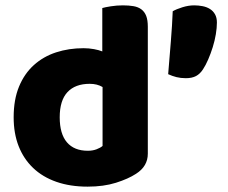

<svg xmlns="http://www.w3.org/2000/svg" viewBox="-20 -681 850 717"><path d="M738 -422Q727 -405 712 -397Q697 -389 674 -389Q655 -389 639 -393Q623 -397 608 -404Q613 -465 618 -526Q623 -587 625 -639Q639 -647 661.5 -654Q684 -661 705 -661Q721 -661 736.5 -658Q752 -655 764 -647.5Q776 -640 783 -627.5Q790 -615 790 -597Q790 -577 786 -553Q782 -529 774.5 -505Q767 -481 757.5 -459Q748 -437 738 -422ZM31 -243Q31 -309 51 -357.5Q71 -406 106.5 -438Q142 -470 189.5 -485.5Q237 -501 292 -501Q312 -501 331 -497.5Q350 -494 362 -489V-651Q372 -654 394 -657.5Q416 -661 439 -661Q461 -661 478.5 -658Q496 -655 508 -646Q520 -637 526 -621.5Q532 -606 532 -581V-107Q532 -60 488 -32Q459 -13 413 1.5Q367 16 307 16Q242 16 190.5 -2Q139 -20 103.5 -54Q68 -88 49.5 -135.5Q31 -183 31 -243ZM315 -368Q261 -368 232 -337Q203 -306 203 -243Q203 -181 230 -149.5Q257 -118 308 -118Q326 -118 340.5 -123.5Q355 -129 363 -136V-356Q343 -368 315 -368Z"/></svg>

Font: Baloo Bhai
Style: Regular
Weight: 400
Designer: Supriya Tembe, Noopur Datye and Ek Type
Foundry: Ek Type
Version: Version 1.100;PS 1.000;hotconv 1.0.88;makeotf.lib2.5.647800;